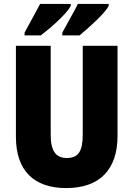

<svg xmlns="http://www.w3.org/2000/svg" viewBox="-20 -947 679 977"><path d="M533 -917V-927H376C362 -896 330 -843 297 -781V-767H385C432 -806 515 -880 533 -917ZM340 -917V-927H184C169 -897 139 -844 105 -781V-767H188C243 -809 321 -879 340 -917ZM578 -255V-714H401V-262C401 -175 377 -143 320 -143C266 -143 238 -176 238 -261V-714H61V-251C61 -79 152 10 317 10C488 10 578 -85 578 -255Z"/></svg>

Font: Noto Sans Armenian Condensed Black
Style: Regular
Weight: 900
Width: 3
Designer: Monotype Design Team
Foundry: Monotype Imaging Inc.
Version: Version 2.008